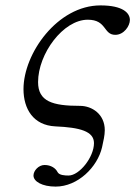

<svg xmlns="http://www.w3.org/2000/svg" viewBox="-20 -462 501 711"><path d="M67 -132C67 -59 103 2 185 6C276 10 328 24 328 68C328 120 274 188 234 188C220 188 199 187 193 175C186 161 169 149 145 149C123 149 104 170 104 188C104 210 136 229 186 229C268 229 341 157 358 83C363 60 368 39 368 20C368 -39 321 -70 276 -70C175 -70 121 -86 121 -158C121 -263 214 -389 305 -389C376 -389 362 -333 407 -333C439 -333 461 -366 461 -388C461 -414 435 -442 352 -442C193 -442 67 -264 67 -132Z"/></svg>

Font: Libertinus Serif
Style: Italic
Weight: 400
Italic angle: -12°
Designer: Philipp H. Poll, Khaled Hosny
Foundry: Caleb Maclennan
Version: Version 7.050;RELEASE